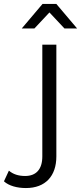

<svg xmlns="http://www.w3.org/2000/svg" viewBox="-110 -752 410 971"><path d="M21 199C120 199 175 138 175 39V-526H104V39C104 104 73 138 17 138C-17 138 -44 129 -65 111L-90 165C-65 188 -23 199 21 199ZM64 -608 140 -689 216 -608H280L175 -732H105L0 -608Z"/></svg>

Font: Malon Grotesk
Style: Regular
Weight: 400
Designer: Julieta Ulanovsky
Foundry: Julieta Ulanovsky
Version: Version 7.200